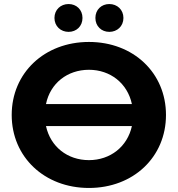

<svg xmlns="http://www.w3.org/2000/svg" viewBox="-20 -920 882 952"><path d="M320 -762C359 -762 389 -790 389 -831C389 -872 359 -900 320 -900C281 -900 250 -872 250 -831C250 -790 281 -762 320 -762ZM522 -762C561 -762 592 -790 592 -831C592 -872 561 -900 522 -900C483 -900 453 -872 453 -831C453 -790 483 -762 522 -762ZM421 -712C200 -712 38 -558 38 -350C38 -142 200 12 421 12C641 12 803 -141 803 -350C803 -559 641 -712 421 -712ZM421 -574C527 -574 612 -507 634 -404H208C229 -507 314 -574 421 -574ZM421 -126C314 -126 230 -193 208 -295H634C612 -193 527 -126 421 -126Z"/></svg>

Font: Talent SemiBold
Style: Bold
Weight: 700
Designer: Mike Powis
Version: Version 1.001;hotconv 1.0.109;makeotfexe 2.5.65596